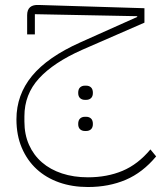

<svg xmlns="http://www.w3.org/2000/svg" viewBox="-20 -447 647 771"><path d="M333 304Q270 304 217.5 285.5Q165 267 127 232Q89 197 67.5 146.5Q46 96 46 32Q46 -66 108.5 -142Q171 -218 303 -277L531 -379V-382L120 -390V-309H89V-386Q89 -430 137 -427L560 -414V-356L310 -247Q195 -196 136.5 -132Q78 -68 78 20V41Q78 93 96.5 134.5Q115 176 148.5 205Q182 234 229 249.5Q276 265 333 265Q410 265 472 239Q534 213 584 153L607 181Q553 246 485 275Q417 304 333 304ZM321 79Q309 79 301.5 72Q294 65 294 51Q294 36 301.5 29Q309 22 321 22H326Q338 22 345.5 29Q353 36 353 51Q353 65 345.5 72Q338 79 326 79ZM321 -46Q309 -46 301.5 -53Q294 -60 294 -74Q294 -89 301.5 -96Q309 -103 321 -103H326Q338 -103 345.5 -96Q353 -89 353 -74Q353 -60 345.5 -53Q338 -46 326 -46Z"/></svg>

Font: IBM Plex Sans Arabic ExtLt
Style: Regular
Weight: 200
Designer: Mike Abbink, Paul van der Laan, Pieter van Rosmalen, Wael Morcos, Khajak Apelian
Foundry: Bold Monday
Version: Version 1.2